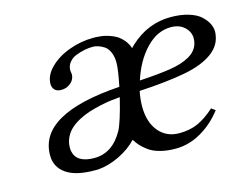

<svg xmlns="http://www.w3.org/2000/svg" viewBox="-70 -550 869 671"><g transform="rotate(-15 364.5 -214.5)"><path d="M312 -101.1Q327.1 -128.9 348.1 -214.8Q330.6 -213.4 313.5 -211.2Q296.4 -209 274.4 -204.1Q252.4 -199.2 233.4 -193.1Q214.4 -187 195.6 -177Q176.8 -167 163.6 -155Q150.4 -143.1 142.1 -126Q133.8 -108.9 133.8 -88.9Q133.8 -81.1 134.8 -77.1Q143.1 -32.2 208 -32.2Q273.4 -32.2 312 -101.1ZM583 -404.8Q533.7 -404.8 492.9 -362.1Q452.1 -319.3 431.2 -252.9Q498.5 -256.8 542.7 -263.7Q586.9 -270.5 615.2 -287.1Q650.9 -308.6 650.9 -347.2Q650.9 -370.1 632.3 -387.5Q613.8 -404.8 583 -404.8ZM301.8 -409.2Q287.6 -409.2 272.5 -406.2Q257.3 -403.3 241.5 -397.2Q225.6 -391.1 215.3 -378.7Q205.1 -366.2 205.1 -349.1Q205.1 -346.2 206.1 -342Q207 -337.9 207 -335.9Q207 -317.4 192.4 -304.7Q177.7 -292 158.2 -292Q141.6 -292 133.8 -300.5Q126 -309.1 126 -321.8Q126 -352.5 153.8 -380.1Q181.6 -407.7 224.4 -423.3Q267.1 -439 312 -439H319.8Q330.6 -438.5 341.1 -437.3Q351.6 -436 366.7 -431.4Q381.8 -426.8 393.8 -419.7Q405.8 -412.6 417 -399.7Q428.2 -386.7 434.1 -369.1L443.8 -378.9Q508.3 -439 591.8 -439Q628.4 -439 656.2 -430.4Q684.1 -421.9 699.2 -408Q714.4 -394 721.7 -379.4Q729 -364.7 729 -350.1Q729 -341.8 728 -338.9Q723.6 -302.2 690.9 -276.9Q652.8 -248 585.7 -235.6Q518.6 -223.1 420.9 -217.8Q415 -189 415 -163.1Q415 -106 442.9 -72.5Q470.7 -39.1 517.1 -39.1Q555.7 -39.1 585.2 -52.5Q614.7 -65.9 646 -94.2Q648.4 -92.8 653.1 -89.1Q657.7 -85.4 660.2 -84Q627.9 -41.5 583.5 -15.9Q539.1 9.8 491.2 9.8Q459 9.8 433.8 2.9Q408.7 -3.9 393.1 -15.9Q377.4 -27.8 368.9 -37.4Q360.4 -46.9 353 -59.1Q326.2 -30.8 287.1 -12Q248 6.8 210 9.8H196.8Q129.4 9.8 94.7 -14.4Q60.1 -38.6 60.1 -81.1Q60.1 -230.5 356 -250Q368.2 -309.6 368.2 -334Q368.2 -356.9 360.8 -373Q353.5 -389.2 342 -396.2Q330.6 -403.3 320.8 -406.2Q311 -409.2 301.8 -409.2Z"/></g></svg>

Font: Common Serif
Style: Italic
Weight: 400
Italic angle: -12°
Designer: Philipp H. Poll, Khaled Hosny
Foundry: Stefan Peev, Context Ltd.
Version: Version 1.026